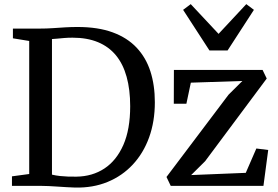

<svg xmlns="http://www.w3.org/2000/svg" viewBox="-20 -878 1312 907"><path d="M334.5 8Q315.5 7.5 294.8 6.2Q274 5 252.5 3.5Q231 2 210.5 1Q190 0 171.5 0H36.5V-45L118 -56V-684.5L41 -697V-743H170Q200 -743 229.2 -745Q258.5 -747 287.5 -748.8Q316.5 -750.5 346.5 -750.5Q443 -750.5 512 -725.2Q581 -700 625.2 -653Q669.5 -606 690.5 -540.8Q711.5 -475.5 711.5 -395Q711.5 -304 684.5 -229.2Q657.5 -154.5 607.5 -100.8Q557.5 -47 488.2 -18.5Q419 10 334.5 8ZM341 -43.5Q416.5 -44.5 473.5 -82.2Q530.5 -120 562.8 -193.5Q595 -267 595 -376Q595 -454.5 578.2 -515Q561.5 -575.5 527.8 -616.5Q494 -657.5 442.8 -678.8Q391.5 -700 322.5 -700Q302 -700 283.8 -698.5Q265.5 -697 250.8 -695.5Q236 -694 225.5 -693.5V-53Q244.5 -48.5 263.8 -46.5Q283 -44.5 302.2 -43.8Q321.5 -43 341 -43.5ZM1125 -495.5 881.5 -487.5 860.5 -388H801L801.5 -547.5H1220.5L1240 -507L949 -116.5L883 -51L1141 -61.5L1191 -176.5L1247 -169.5L1224.5 0H786.5L766.5 -42L1059.5 -430.5ZM969.5 -639.5 845 -831.5 881 -858.5 1012.5 -718 1143.5 -858.5 1179.5 -831.5 1055 -639.5Z"/></svg>

Font: Merriweather 36pt
Style: Regular
Weight: 400
Designer: Eben Sorkin
Foundry: Eben Sorkin
Version: Version 2.100